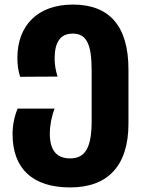

<svg xmlns="http://www.w3.org/2000/svg" viewBox="-20 -580 645 840"><path d="M287 240C452 240 542 145 542 -39V-276C542 -467 458 -560 299 -560C147 -560 56 -471 56 -326C56 -297 60 -269 68 -244L232 -245C224 -269 219 -296 219 -324C219 -394 243 -433 298 -433C358 -433 381 -388 381 -272V-51C381 64 354 113 287 113C224 113 198 73 198 5C198 -32 206 -72 219 -105H57C42 -68 35 -31 35 7C35 158 123 240 287 240Z"/></svg>

Font: Noto Sans Georgian SemiCondensed Extra
Style: Regular
Weight: 800
Width: 4
Designer: Monotype Design Team
Foundry: Monotype Imaging Inc.
Version: Version 1.901